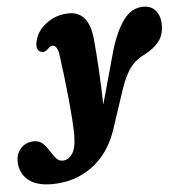

<svg xmlns="http://www.w3.org/2000/svg" viewBox="-157 -517 760 811"><g transform="rotate(-5 222.5 -111.5)"><path d="M338 -294.5Q363 -377.5 397 -422.5Q431 -467.5 480 -467.5Q514 -467.5 532.8 -444.5Q551.5 -421.5 551.5 -384Q551.5 -343 531 -315.8Q510.5 -288.5 470 -267Q432 -249 408.2 -219Q384.5 -189 364 -129L310 34Q277 136.5 202.8 191Q128.5 245.5 31.5 245.5Q-36.5 245.5 -71 215.2Q-105.5 185 -105.5 135.5Q-105.5 103 -84 80.8Q-62.5 58.5 -29 58.5Q-6.5 58.5 8 72.5Q22.5 86.5 33.8 104.8Q45 123 56.5 136.8Q68 150.5 84 150.5Q109 150.5 125.5 126.5Q142 102.5 142.5 48.5Q142.5 20.5 139.5 -22.8Q136.5 -66 131.5 -115Q126.5 -164 121 -210.8Q115.5 -257.5 110.5 -292.5Q107.5 -316.5 100.2 -326.8Q93 -337 84.5 -337Q74 -337 62.5 -324Q48.5 -309.5 30.5 -316.5Q21 -320.5 17.2 -334.2Q13.5 -348 22 -373.5Q34.5 -411.5 74.2 -439.2Q114 -467 166 -467Q205.5 -467 229.5 -439.5Q253.5 -412 260 -353Q265.5 -299.5 269.8 -224.8Q274 -150 276 -70.5Z"/></g></svg>

Font: Fraunces 72pt SuperSoft
Style: Bold Italic
Weight: 700
Italic angle: -16°
Version: Version 1.000;[0bf87f6ff]